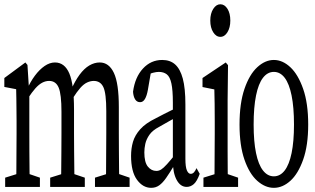

<svg xmlns="http://www.w3.org/2000/svg" viewBox="-37 -880 1482 904"><path d="M-12.7 0V-43.5L64 -67.4H81.1L150.9 -43.5V0ZM39.1 0Q40 -27.3 40 -72.8Q40 -118.2 40.5 -166.5Q41 -214.8 41 -252.4V-310.1Q41 -343.3 40.5 -367.9Q40 -392.6 40 -414.3Q40 -436 39.1 -460L-16.6 -470.7V-512.7L82.5 -585.9L92.3 -574.2L101.1 -435.1V-432.6V-252.4Q101.1 -214.8 101.3 -166.5Q101.6 -118.2 102.1 -73.2Q102.5 -28.3 103.5 0ZM199.2 0V-43.5L275.9 -67.4H291.5L362.3 -43.5V0ZM250 0Q251 -27.3 251.2 -72Q251.5 -116.7 252 -165.5Q252.4 -214.4 252.4 -252.4V-354Q252.4 -435.5 239.3 -467.3Q226.1 -499 194.3 -499Q177.7 -499 161.9 -490.7Q146 -482.4 129.6 -464.1Q113.3 -445.8 94.2 -416.5L82.5 -457.5H89.4Q106 -495.1 127.4 -523.9Q148.9 -552.7 173.1 -569.3Q197.3 -585.9 221.7 -585.9Q267.6 -585.9 289.6 -533.7Q311.5 -481.4 311.5 -364.3V-252.4Q311.5 -213.9 312 -165.3Q312.5 -116.7 313 -72.5Q313.5 -28.3 314 0ZM410.2 0V-43.5L486.8 -67.4H503.4L573.2 -43.5V0ZM461.4 0Q462.4 -27.3 462.4 -72Q462.4 -116.7 462.9 -165.5Q463.4 -214.4 463.4 -252.4V-356.4Q463.4 -440.4 449.7 -469.7Q436 -499 404.3 -499Q389.2 -499 373.3 -491.7Q357.4 -484.4 341.3 -466.3Q325.2 -448.2 305.2 -416.5L291 -455.1H296.9Q315.9 -498.5 337.6 -528.1Q359.4 -557.6 383.5 -571.8Q407.7 -585.9 432.6 -585.9Q476.1 -585.9 499.3 -536.6Q522.5 -487.3 522.5 -376V-252.4Q522.5 -213.9 522.9 -165.3Q523.4 -116.7 523.7 -72.5Q523.9 -28.3 524.9 0Z M674.8 4.4Q635.7 4.4 607.9 -33.7Q580.1 -71.8 580.1 -146Q580.1 -181.2 589.1 -212.2Q598.1 -243.2 623.3 -271.5Q648.4 -299.8 696.8 -323.2Q715.3 -333 733.4 -342.3Q751.5 -351.6 769.5 -360.4Q787.6 -369.1 805.7 -377.4V-334Q781.7 -322.3 758.8 -309.1Q735.8 -295.9 712.4 -282.7Q680.7 -266.1 666.3 -245.1Q651.9 -224.1 647.2 -202.9Q642.6 -181.6 642.6 -162.6Q642.6 -115.7 659.2 -95.5Q675.8 -75.2 699.2 -75.2Q710.9 -75.2 721.7 -81.8Q732.4 -88.4 749.5 -107.2Q766.6 -126 794.9 -161.6L805.2 -101.6H783.2Q761.7 -65.9 745.4 -42.5Q729 -19 712.6 -7.3Q696.3 4.4 674.8 4.4ZM841.8 0Q812.5 0 794.7 -33Q776.9 -65.9 776.9 -120.6V-126.5V-396.5Q776.9 -455.6 770 -487.1Q763.2 -518.6 748.3 -530Q733.4 -541.5 710.9 -541.5Q699.2 -541.5 683.3 -537.4Q667.5 -533.2 646.5 -521L676.8 -559.1L659.2 -456.5Q654.3 -429.2 645.5 -414.1Q636.7 -398.9 622.6 -398.9Q607.4 -398.9 599.1 -412.4Q590.8 -425.8 589.4 -448.2Q598.6 -516.6 636 -557.1Q673.3 -597.7 726.6 -597.7Q764.2 -597.7 787.8 -576.4Q811.5 -555.2 823.7 -509.8Q835.9 -464.4 835.9 -388.2V-132.3Q835.9 -93.8 843 -77.6Q850.1 -61.5 860.8 -61.5Q870.1 -61.5 876.7 -69.1Q883.3 -76.7 888.2 -88.4L903.3 -61.5Q890.6 -26.4 875.5 -13.2Q860.4 0 841.8 0Z M920.9 0V-43.5L998 -67.4H1014.2L1084 -43.5V0ZM972.2 0Q973.1 -27.3 973.1 -72.5Q973.1 -117.7 973.6 -166.3Q974.1 -214.8 974.1 -251.5V-308.1Q974.1 -357.4 973.6 -390.4Q973.1 -423.3 972.2 -459L916.5 -470.2V-512.7L1025.9 -585.9L1036.6 -573.2L1034.7 -410.2V-251.5Q1034.7 -213.9 1034.7 -165.8Q1034.7 -117.7 1035.2 -72.5Q1035.6 -27.3 1036.6 0ZM1000.5 -706.5Q980.5 -706.5 966.8 -728.3Q953.1 -750 953.1 -783.2Q953.1 -816.4 967 -838.1Q981 -859.9 1000.5 -859.9Q1020.5 -859.9 1033.9 -838.6Q1047.4 -817.4 1047.4 -783.2Q1047.4 -750 1033.9 -728.3Q1020.5 -706.5 1000.5 -706.5Z M1252.4 4.4Q1211.4 4.4 1174.3 -28.6Q1137.2 -61.5 1114 -128.2Q1090.8 -194.8 1090.8 -293.5Q1090.8 -393.6 1114 -461.4Q1137.2 -529.3 1174.3 -563.5Q1211.4 -597.7 1252.4 -597.7Q1293.5 -597.7 1330.1 -563.5Q1366.7 -529.3 1390.4 -461.4Q1414.1 -393.6 1414.1 -293.5Q1414.1 -195.3 1390.4 -128.4Q1366.7 -61.5 1330.1 -28.6Q1293.5 4.4 1252.4 4.4ZM1252.4 -49.8Q1282.2 -49.8 1303.5 -77.4Q1324.7 -105 1335.9 -159.2Q1347.2 -213.4 1347.2 -293.5Q1347.2 -375 1335.9 -430.4Q1324.7 -485.8 1303.5 -513.7Q1282.2 -541.5 1252.4 -541.5Q1222.7 -541.5 1201.2 -513.7Q1179.7 -485.8 1168.5 -430.4Q1157.2 -375 1157.2 -293.5Q1157.2 -213.4 1168.5 -159.2Q1179.7 -105 1201.2 -77.4Q1222.7 -49.8 1252.4 -49.8Z"/></svg>

Font: Scarab Serif
Style: Condensed
Weight: 400
Designer: John Roberts
Foundry: Scarab
Version: 1.0